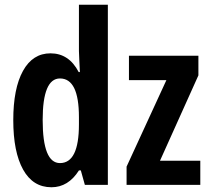

<svg xmlns="http://www.w3.org/2000/svg" viewBox="-20 -780 885 810"><path d="M825 -102H655L817 -462V-545H524V-442H682L514 -77V0H825ZM160 -274Q160 -449 233 -449Q313 -449 313 -286V-255Q313 -92 233 -92Q160 -92 160 -274ZM313 -61H321L338 0H435V-760H313V-565Q313 -550 314.5 -528Q316 -506 317 -476H312Q271 -555 193 -555Q118 -555 77 -481Q36 -407 36 -273Q36 -139 77.5 -64.5Q119 10 197 10Q268 10 313 -61Z"/></svg>

Font: Noto Sans UI Condensed
Style: Bold
Weight: 700
Width: 3
Designer: Monotype Design Team
Foundry: Monotype Imaging Inc.
Version: 1.001